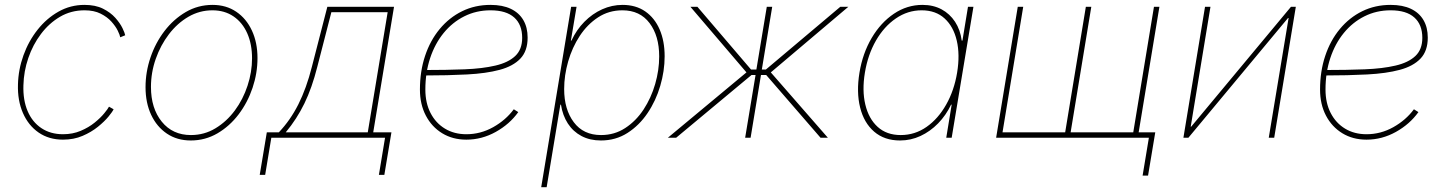

<svg xmlns="http://www.w3.org/2000/svg" viewBox="-20 -569 5960 793"><path d="M240.2 7.8Q182.1 7.8 139.6 -21.5Q97.2 -50.8 74.7 -102.3Q52.2 -153.8 54.2 -220.2Q55.7 -281.7 76.9 -340.6Q98.1 -399.4 135.3 -446.3Q172.4 -493.2 221.7 -521Q271 -548.8 329.1 -548.8Q374 -548.8 405.3 -533.2Q436.5 -517.6 456.3 -495.4Q476.1 -473.1 485.8 -452.9Q495.6 -432.6 497.1 -423.3L476.6 -415Q475.1 -424.3 466.3 -442.4Q457.5 -460.4 440.2 -479.7Q422.9 -499 395.5 -512.7Q368.2 -526.4 329.1 -526.4Q273.4 -526.4 228 -499.8Q182.6 -473.1 149.2 -428.7Q115.7 -384.3 96.9 -329.3Q78.1 -274.4 76.7 -216.8Q74.7 -155.8 94 -110.4Q113.3 -64.9 150.9 -39.8Q188.5 -14.6 240.2 -14.6Q280.3 -14.6 313.2 -28.6Q346.2 -42.5 370.8 -62.5Q395.5 -82.5 410.6 -101.1Q425.8 -119.6 430.2 -128.4L449.2 -117.7Q444.8 -107.9 428.2 -87.6Q411.6 -67.4 384.5 -45.4Q357.4 -23.4 321 -7.8Q284.7 7.8 240.2 7.8Z M768.1 11.2Q711.4 11.2 669.4 -17.1Q627.4 -45.4 604.2 -95Q581.1 -144.5 581.1 -209Q581.1 -271.5 601.6 -331.8Q622.1 -392.1 659.4 -440.9Q696.8 -489.7 747.3 -519.3Q797.9 -548.8 857.9 -548.8Q914.1 -548.8 955.8 -520.5Q997.6 -492.2 1020.5 -442.6Q1043.5 -393.1 1043.5 -329.1Q1043.5 -267.1 1023.2 -206.5Q1002.9 -146 965.8 -96.9Q928.7 -47.9 878.2 -18.3Q827.6 11.2 768.1 11.2ZM768.6 -11.2Q823.7 -11.2 869.9 -39.1Q916 -66.9 950 -112.8Q983.9 -158.7 1002.4 -215.1Q1021 -271.5 1021 -328.1Q1021 -386.7 1001.2 -431.4Q981.4 -476.1 944.6 -501.2Q907.7 -526.4 857.4 -526.4Q804.2 -526.4 758.3 -499.8Q712.4 -473.1 677.7 -427.7Q643.1 -382.3 623.3 -325.9Q603.5 -269.5 603.5 -210Q603.5 -121.6 648.2 -66.4Q692.9 -11.2 768.6 -11.2Z M1052.7 153.3 1082 -22.5H1131.8Q1155.3 -47.4 1175.3 -75.9Q1195.3 -104.5 1212.2 -137.9Q1229 -171.4 1242.9 -210Q1256.8 -248.5 1268.1 -293L1332 -541H1607.4L1521.5 -22.5H1596.7L1567.4 153.3H1544.9L1570.3 0H1100.6L1075.2 153.3ZM1160.2 -22.5H1499L1581.1 -518.6H1348.6L1290.5 -293Q1268.6 -206.1 1237.3 -141.8Q1206.1 -77.6 1160.2 -22.5Z M1906.2 7.8Q1849.6 7.8 1806.4 -18.6Q1763.2 -44.9 1738.8 -91.6Q1714.4 -138.2 1714.4 -199.2Q1714.4 -274.4 1735.6 -338.1Q1756.8 -401.9 1796.1 -449.2Q1835.4 -496.6 1888.7 -522.7Q1941.9 -548.8 2005.9 -548.8Q2055.7 -548.8 2089.8 -532.5Q2124 -516.1 2141.6 -485.8Q2159.2 -455.6 2159.2 -413.6Q2159.2 -358.4 2129.2 -326.9Q2099.1 -295.4 2043.5 -280.5Q1987.8 -265.6 1908.9 -261.5Q1830.1 -257.3 1733.4 -257.3V-279.8Q1824.2 -279.8 1898.4 -282.7Q1972.7 -285.6 2025.9 -298.1Q2079.1 -310.5 2107.9 -337.6Q2136.7 -364.7 2136.7 -412.6Q2136.7 -467.3 2103.8 -496.8Q2070.8 -526.4 2005.9 -526.4Q1947.3 -526.4 1897.9 -501.7Q1848.6 -477.1 1812.5 -432.9Q1776.4 -388.7 1756.6 -329.1Q1736.8 -269.5 1736.8 -199.2Q1736.8 -143.6 1758.3 -102.1Q1779.8 -60.5 1817.9 -37.6Q1856 -14.6 1906.2 -14.6Q1964.8 -14.6 2016.8 -43.7Q2068.8 -72.8 2102.1 -117.7L2120.6 -106Q2085 -56.2 2027.6 -24.2Q1970.2 7.8 1906.2 7.8Z M2215.3 204.1 2338.9 -541H2361.3L2337.9 -401.4H2340.3Q2360.8 -445.8 2393.6 -479Q2426.3 -512.2 2466.8 -530.5Q2507.3 -548.8 2551.3 -548.8Q2606.4 -548.8 2645.3 -521.7Q2684.1 -494.6 2704.6 -447Q2725.1 -399.4 2725.1 -336.4Q2725.1 -275.9 2707 -214.4Q2689 -152.8 2654.5 -101.8Q2620.1 -50.8 2571.5 -19.8Q2522.9 11.2 2461.9 11.2Q2416.5 11.2 2381.8 -7.1Q2347.2 -25.4 2325.4 -58.8Q2303.7 -92.3 2296.9 -136.7H2294.4L2237.8 204.1ZM2462.4 -11.2Q2518.1 -11.2 2562.5 -40.3Q2606.9 -69.3 2638.2 -116.9Q2669.4 -164.6 2686 -221.9Q2702.6 -279.3 2702.6 -335.9Q2702.6 -420.9 2662.8 -473.6Q2623 -526.4 2550.8 -526.4Q2494.6 -526.4 2450.2 -497.3Q2405.8 -468.3 2374.5 -420.7Q2343.3 -373 2326.7 -315.4Q2310.1 -257.8 2310.1 -201.2Q2310.1 -117.2 2349.9 -64.2Q2389.6 -11.2 2462.4 -11.2Z M2738.3 0 3063 -270 2831.5 -541H2860.4L3082 -281.7H3104L3147 -541H3169.4L3126.5 -281.7H3143.1L3450.7 -541H3483.9L3163.6 -270L3399.4 0H3369.1L3144.5 -259.3H3123L3080.1 0H3057.6L3100.6 -259.3H3084L2772.5 0Z M3697.3 11.2Q3632.8 11.2 3590.6 -25.1Q3548.3 -61.5 3532.5 -125Q3516.6 -188.5 3529.8 -269Q3543 -349.1 3580.3 -412.4Q3617.7 -475.6 3671.9 -512.2Q3726.1 -548.8 3790 -548.8Q3834.5 -548.8 3868.7 -530.5Q3902.8 -512.2 3924.6 -479Q3946.3 -445.8 3952.1 -401.4H3955.1L3978 -541H4000.5L3910.6 0H3888.2L3910.6 -136.7H3908.2Q3887.2 -92.8 3854.5 -59.3Q3821.8 -25.9 3781.7 -7.3Q3741.7 11.2 3697.3 11.2ZM3700.2 -11.2Q3758.8 -11.2 3806.9 -44.9Q3855 -78.6 3887.9 -137Q3920.9 -195.3 3933.1 -269Q3945.3 -343.3 3931.6 -401.4Q3918 -459.5 3881.3 -492.9Q3844.7 -526.4 3786.6 -526.4Q3729 -526.4 3680.2 -492.9Q3631.3 -459.5 3597.9 -401.4Q3564.5 -343.3 3552.2 -269Q3540 -195.3 3554 -137Q3567.9 -78.6 3605 -44.9Q3642.1 -11.2 3700.2 -11.2Z M4183.6 -541H4206.1L4120.6 -22.5H4379.4L4464.8 -541H4487.3L4401.9 -22.5H4660.6L4746.1 -541H4768.6L4679.2 0H4094.2ZM4699.2 156.2 4725.1 0H4672.4L4676.3 -22.5H4751.5L4721.7 156.2Z M5242.7 0H5220.2L5302.2 -494.6H5299.8L4888.2 0H4867.7L4957 -541H4979.5L4897.9 -45.9H4899.9L5312 -541H5332Z M5624 7.8Q5567.4 7.8 5524.2 -18.6Q5481 -44.9 5456.5 -91.6Q5432.1 -138.2 5432.1 -199.2Q5432.1 -274.4 5453.4 -338.1Q5474.6 -401.9 5513.9 -449.2Q5553.2 -496.6 5606.4 -522.7Q5659.7 -548.8 5723.6 -548.8Q5773.4 -548.8 5807.6 -532.5Q5841.8 -516.1 5859.4 -485.8Q5877 -455.6 5877 -413.6Q5877 -358.4 5846.9 -326.9Q5816.9 -295.4 5761.2 -280.5Q5705.6 -265.6 5626.7 -261.5Q5547.9 -257.3 5451.2 -257.3V-279.8Q5542 -279.8 5616.2 -282.7Q5690.4 -285.6 5743.7 -298.1Q5796.9 -310.5 5825.7 -337.6Q5854.5 -364.7 5854.5 -412.6Q5854.5 -467.3 5821.5 -496.8Q5788.6 -526.4 5723.6 -526.4Q5665 -526.4 5615.7 -501.7Q5566.4 -477.1 5530.3 -432.9Q5494.1 -388.7 5474.4 -329.1Q5454.6 -269.5 5454.6 -199.2Q5454.6 -143.6 5476.1 -102.1Q5497.6 -60.5 5535.6 -37.6Q5573.7 -14.6 5624 -14.6Q5682.6 -14.6 5734.6 -43.7Q5786.6 -72.8 5819.8 -117.7L5838.4 -106Q5802.7 -56.2 5745.4 -24.2Q5688 7.8 5624 7.8Z"/></svg>

Font: Inter 17pt Thin
Style: Italic
Weight: 250
Italic angle: -9.3988°
Version: Version 4.001;git-66647c0bb